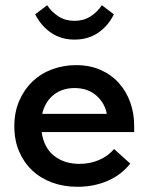

<svg xmlns="http://www.w3.org/2000/svg" viewBox="-20 -709 570 737"><path d="M277 8Q224 8 179.5 -8.5Q135 -25 103 -55.5Q71 -86 53 -128.5Q35 -171 35 -224Q35 -279 54 -322.5Q73 -366 105 -396.5Q137 -427 180.5 -443Q224 -459 272 -459Q325 -459 366.5 -440.5Q408 -422 436.5 -390Q465 -358 480 -316Q495 -274 495 -228V-202H140Q148 -143 187 -111.5Q226 -80 285 -80Q326 -80 360.5 -95Q395 -110 418 -137L480 -81Q445 -37 392.5 -14.5Q340 8 277 8ZM266 -371Q219 -371 186 -345Q153 -319 142 -272H390Q382 -314 349.5 -342.5Q317 -371 266 -371ZM266 -557Q215 -557 176.5 -583Q138 -609 115 -654L161 -689Q178 -663 204.5 -646Q231 -629 266 -629Q301 -629 327.5 -646Q354 -663 371 -689L417 -654Q395 -609 356.5 -583Q318 -557 266 -557Z"/></svg>

Font: Tilda Sans Semibold
Style: Regular
Weight: 600
Designer: ParaType Ltd
Foundry: ParaType Ltd
Version: Version 1.009